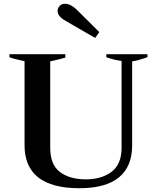

<svg xmlns="http://www.w3.org/2000/svg" viewBox="-20 -987 831 1017"><path d="M330 -875Q307 -888 296 -901Q285 -914 285 -929Q285 -943 295.5 -955Q306 -967 324 -967Q342 -967 359.5 -956.5Q377 -946 385 -937L506 -817L484 -786ZM110 -218V-663Q59 -673 30 -684V-700H326V-682Q302 -674 246 -662V-205Q246 -114 298 -75.5Q350 -37 435 -37Q518 -37 571 -77Q624 -117 624 -205V-664Q581 -670 543 -684V-700H761V-684Q706 -665 680 -662V-218Q680 -104 609.5 -47Q539 10 401 10Q110 10 110 -218Z"/></svg>

Font: Trirong SemiBold
Style: Regular
Weight: 600
Designer: Katatrad Team
Foundry: CadsonDemak
Version: Version 1.001